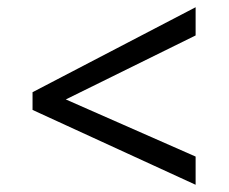

<svg xmlns="http://www.w3.org/2000/svg" viewBox="-20 -588 632 531"><path d="M70 -284V-333L521 -568V-490L162 -313L521 -155V-77Z"/></svg>

Font: hexutamil05
Style: Book
Weight: 400
Designer: Jelle Bosma - Monotype Design Team
Foundry: Monotype Imaging Inc.
Version: Version 2.003